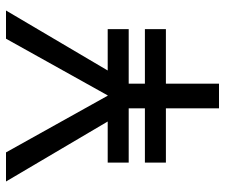

<svg xmlns="http://www.w3.org/2000/svg" viewBox="-75 -675 750 640"><g transform="rotate(-90 300.0 -355.0)"><path d="M78 -177V-247H259V-301H78V-371H215L15 -710H112L301 -371H302L491 -710H585L385 -371H523V-301H341V-247H523V-177H341V0H259V-177Z"/></g></svg>

Font: Special Gothic
Style: Regular
Weight: 400
Designer: Alistair McCready
Foundry: Monolith
Version: Version 1.010; ttfautohint (v1.8.4.7-5d5b)